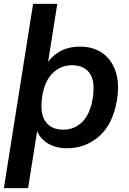

<svg xmlns="http://www.w3.org/2000/svg" viewBox="-26 -756 666 992"><path d="M-6 216 145 -736H270L217 -402L200 -399Q225 -452 272.5 -483.5Q320 -515 387 -515Q457 -515 504.5 -481Q552 -447 572 -385Q592 -323 578 -238Q558 -116 487.5 -53Q417 10 319 10Q256 10 212 -21Q168 -52 159 -104H170L119 216ZM300 -86Q359 -86 399.5 -126.5Q440 -167 453 -248Q467 -336 437.5 -377.5Q408 -419 346 -419Q288 -419 246.5 -378.5Q205 -338 192 -258Q179 -170 209 -128Q239 -86 300 -86Z"/></svg>

Font: Mulish ExtraLight
Style: Italic
Weight: 200
Italic angle: -9°
Designer: Vernon Adams
Foundry: Vernon Adams
Version: Version 3.603